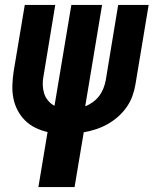

<svg xmlns="http://www.w3.org/2000/svg" viewBox="-20 -540 640 775"><path d="M135 215 172 -7Q146 -13 122.5 -24.5Q99 -36 81 -54Q63 -72 51 -95Q39 -118 34 -143.5Q29 -169 30 -196.5Q31 -224 35 -251L80 -520H203L156 -235Q152 -216 152.5 -198Q153 -180 158 -163.5Q163 -147 174.5 -133.5Q186 -120 200 -113L268 -520H392L324 -111Q340 -117 355 -128Q370 -139 380.5 -153Q391 -167 397.5 -183.5Q404 -200 407 -217L457 -520H580L527 -201Q523 -176 514.5 -152.5Q506 -129 491 -107.5Q476 -86 456 -68.5Q436 -51 413.5 -38.5Q391 -26 366.5 -18Q342 -10 318 -6L281 215Z"/></svg>

Font: Iosevka Heavy Extended
Style: Italic
Weight: 900
Width: 7
Italic angle: -9°
Monospace: yes
Designer: Belleve Invis
Foundry: Belleve Invis
Version: Version 32.5.0; ttfautohint (v1.8.4)